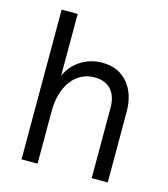

<svg xmlns="http://www.w3.org/2000/svg" viewBox="-106 -783 759 867"><g transform="rotate(15 274.0 -350.0)"><path d="M300 -443Q232 -443 191 -388.5Q150 -334 150 -243V0H75V-700H150V-411Q171 -459 215.5 -487.5Q260 -516 316 -516Q390 -516 434 -465.5Q478 -415 478 -329V0H403V-329Q403 -383 376 -413Q349 -443 300 -443Z"/></g></svg>

Font: MedMera Sans
Style: Regular
Weight: 400
Designer: Kasper Nordkvist
Foundry: UNCUT.wtf
Version: Version 1.300